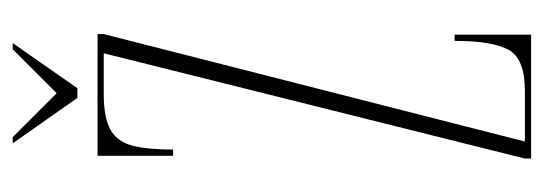

<svg xmlns="http://www.w3.org/2000/svg" viewBox="-304 -574 877 310"><g transform="rotate(-90 135.0 -418.5)"><path d="M34.5 0V-10L204.5 -690H139Q100 -690 80.8 -679Q61.5 -668 55.2 -643.2Q49 -618.5 49 -578H39V-700H235.5V-690L62 -10H143.5Q195.5 -10 210 -36.2Q224.5 -62.5 224.5 -123.5H234.5V0ZM132.5 -732.5 59 -837H69L140 -766L211 -837H221L148 -732.5Z"/></g></svg>

Font: Imbue 100pt Thin
Style: Regular
Weight: 100
Designer: Tyler Finck
Foundry: Etcetera Type Company
Version: Version 1.102; ttfautohint (v1.8.3)